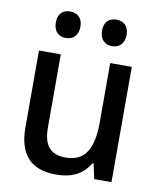

<svg xmlns="http://www.w3.org/2000/svg" viewBox="-84 -807 731 884"><g transform="rotate(10 281.5 -365.5)"><path d="M389 -617C421 -617 447 -637 447 -680C447 -722 421 -741 389 -741C357 -741 332 -723 332 -680C332 -637 357 -617 389 -617ZM173 -617C205 -617 231 -637 231 -680C231 -722 205 -741 173 -741C141 -741 116 -723 116 -680C116 -637 141 -617 173 -617ZM238 10C309 10 362 -14 395 -71H400L415 0H496V-539H395V-262C395 -144 362 -75 269 -75C193 -75 164 -115 164 -201V-539H62V-180C62 -53 120 10 238 10Z"/></g></svg>

Font: Noto Sans Mono SemiCondensed Medium
Style: Regular
Weight: 500
Width: 4
Designer: Monotype Design Team
Foundry: Monotype Imaging Inc.
Version: Version 2.014